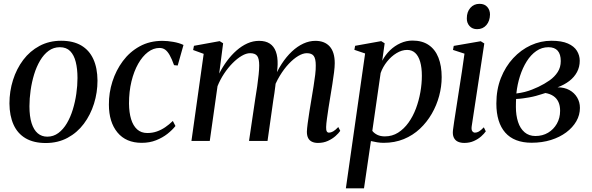

<svg xmlns="http://www.w3.org/2000/svg" viewBox="-20 -754 3166 1027"><path d="M307 -536Q371.5 -536 414.5 -510.8Q457.5 -485.5 479.2 -438Q501 -390.5 501.5 -323Q501.5 -259.5 482.8 -199.5Q464 -139.5 428.5 -92Q393 -44.5 341.5 -16.8Q290 11 224.5 11Q160.5 11 117.2 -14.2Q74 -39.5 52.5 -87.2Q31 -135 30.5 -200.5Q30.5 -265.5 49.5 -325.8Q68.5 -386 104.2 -433.5Q140 -481 191.5 -508.5Q243 -536 307 -536ZM300 -501.5Q266.5 -501.5 240.2 -482.2Q214 -463 194.5 -430Q175 -397 162.5 -356Q150 -315 143.8 -271Q137.5 -227 137.5 -186Q137.5 -131.5 149 -95.2Q160.5 -59 181.8 -41Q203 -23 233 -23Q266 -23 292.2 -42.5Q318.5 -62 337.8 -94.8Q357 -127.5 369.5 -168.2Q382 -209 388.2 -252.5Q394.5 -296 394.5 -336.5Q394.5 -385.5 385.2 -422.5Q376 -459.5 355.5 -480.5Q335 -501.5 300 -501.5Z M738 10Q654 10 608.2 -45.5Q562.5 -101 562.5 -194.5Q562 -257 581.2 -317.5Q600.5 -378 637 -427.2Q673.5 -476.5 727 -506Q780.5 -535.5 849 -535.5Q876 -535.5 907.2 -530Q938.5 -524.5 961.5 -513.5L930.5 -403.5L911 -405.5Q899 -439 887.5 -459.2Q876 -479.5 863.2 -488.5Q850.5 -497.5 833 -497.5Q800.5 -497.5 771.2 -475.2Q742 -453 719.2 -413Q696.5 -373 683.2 -318.8Q670 -264.5 670 -200Q670.5 -152 681.2 -116.8Q692 -81.5 713.5 -62Q735 -42.5 768 -42.5Q795.5 -42.5 819 -50.8Q842.5 -59 863.8 -73.5Q885 -88 904.5 -107L918.5 -80Q902 -59 875.8 -38.2Q849.5 -17.5 815 -3.8Q780.5 10 738 10Z M1173.5 -522.5 1152.5 -360.5Q1170.5 -396 1194 -427.8Q1217.5 -459.5 1245 -483.8Q1272.5 -508 1303 -521.8Q1333.5 -535.5 1366 -535.5Q1400.5 -535.5 1422.8 -521Q1445 -506.5 1455.5 -478.2Q1466 -450 1465 -408Q1465 -401 1463.8 -388.5Q1462.5 -376 1460.5 -360.5Q1458.5 -345 1456 -328L1443 -327Q1462 -374.5 1487 -412.8Q1512 -451 1541.2 -478.5Q1570.5 -506 1602.5 -520.8Q1634.5 -535.5 1667 -535.5Q1716.5 -535.5 1743.5 -505.5Q1770.5 -475.5 1770.5 -416Q1770.5 -396.5 1766.8 -367Q1763 -337.5 1757.8 -304Q1752.5 -270.5 1747 -237.5Q1742 -208 1737.2 -177Q1732.5 -146 1728.8 -119Q1725 -92 1724.5 -74.5Q1724 -58.5 1727.8 -51.5Q1731.5 -44.5 1740 -44.5Q1750 -44.5 1762 -51.2Q1774 -58 1789.5 -74.5L1800 -54Q1791.5 -41.5 1774.8 -26.5Q1758 -11.5 1734.2 -0.5Q1710.5 10.5 1680.5 10.5Q1662 10.5 1648.5 4Q1635 -2.5 1628.2 -15.8Q1621.5 -29 1621.5 -49.5Q1622 -65.5 1625.8 -94.5Q1629.5 -123.5 1635.2 -158.5Q1641 -193.5 1646.5 -227Q1652 -259.5 1657.2 -292.2Q1662.5 -325 1666 -354.2Q1669.5 -383.5 1669 -404.5Q1669 -440 1658.2 -454.8Q1647.5 -469.5 1621 -469.5Q1600.5 -469.5 1575.5 -454.8Q1550.5 -440 1524.8 -412.8Q1499 -385.5 1476.2 -347.8Q1453.5 -310 1437.5 -264.5L1457 -331.5Q1455 -313.5 1452.8 -294.2Q1450.5 -275 1447.8 -256Q1445 -237 1442 -219L1411 0H1312L1345.5 -226.5Q1351 -259 1355.8 -292.2Q1360.5 -325.5 1363.5 -355Q1366.5 -384.5 1366.5 -404Q1366.5 -440 1355.8 -454.8Q1345 -469.5 1317.5 -469.5Q1297 -469.5 1272.8 -455.2Q1248.5 -441 1224 -416.2Q1199.5 -391.5 1178.5 -359.8Q1157.5 -328 1143.5 -293L1102 0H1004L1069.5 -466L1013 -486.5L1017.5 -509L1155 -534Z M1830 253.5 1933 -468 1875.5 -487.5 1879.5 -509 2019 -534 2037.5 -522.5 2024.5 -429Q2041 -460.5 2066 -484.8Q2091 -509 2122 -523Q2153 -537 2186.5 -537Q2238.5 -537 2273.2 -513.2Q2308 -489.5 2325.2 -445.5Q2342.5 -401.5 2342.5 -341.5Q2342.5 -291 2329 -240.8Q2315.5 -190.5 2289.5 -145.5Q2263.5 -100.5 2226 -65.2Q2188.5 -30 2139.8 -10Q2091 10 2032 10Q2015 10 1997.5 7.2Q1980 4.5 1964 0.5L1927 253.5ZM1971.5 -54Q1981.5 -41 1998.2 -32.8Q2015 -24.5 2038.5 -24.5Q2078 -24.5 2109.5 -44.5Q2141 -64.5 2165 -98Q2189 -131.5 2204.8 -173.5Q2220.5 -215.5 2228.5 -260.8Q2236.5 -306 2236.5 -348.5Q2236.5 -392.5 2227.5 -423.5Q2218.5 -454.5 2201 -470.8Q2183.5 -487 2157.5 -487Q2129.5 -487 2101 -469.8Q2072.5 -452.5 2050 -424.2Q2027.5 -396 2016 -363.5Z M2463.5 10.5Q2444 10.5 2429.2 3.8Q2414.5 -3 2407.2 -18.5Q2400 -34 2403 -58.5Q2404.5 -72 2409.2 -103.2Q2414 -134.5 2420.8 -178Q2427.5 -221.5 2435.2 -271.2Q2443 -321 2450.8 -371.5Q2458.5 -422 2464.5 -467L2403 -487L2407 -508.5L2551.5 -533.5L2570.5 -521.5L2503 -78Q2500.5 -59.5 2506.5 -52Q2512.5 -44.5 2520.5 -44.5Q2531 -44.5 2541.5 -50.5Q2552 -56.5 2568 -73L2578.5 -51.5Q2570 -39 2553.8 -24.5Q2537.5 -10 2514.8 0.2Q2492 10.5 2463.5 10.5ZM2532 -598Q2506.5 -598 2491.5 -614.8Q2476.5 -631.5 2477 -656Q2477 -690.5 2496 -712Q2515 -733.5 2545 -733.5Q2572 -733.5 2586.5 -716.8Q2601 -700 2601 -676.5Q2600.5 -642 2581.8 -620Q2563 -598 2532 -598Z M2823.5 9.5Q2777 9.5 2741.5 -4.2Q2706 -18 2682.5 -44.8Q2659 -71.5 2647 -110.5Q2635 -149.5 2635 -200.5Q2635 -275 2659.2 -336.5Q2683.5 -398 2725 -442.8Q2766.5 -487.5 2819.2 -511.8Q2872 -536 2929.5 -536Q2984.5 -536 3017.8 -521.2Q3051 -506.5 3066 -482Q3081 -457.5 3081 -429Q3081 -396 3066.5 -368.8Q3052 -341.5 3025.5 -321Q2999 -300.5 2962.5 -287Q2999 -287 3025.8 -272.2Q3052.5 -257.5 3067.2 -232.5Q3082 -207.5 3082 -177Q3082 -139 3062.8 -105.5Q3043.5 -72 3008.8 -46Q2974 -20 2926.8 -5.2Q2879.5 9.5 2823.5 9.5ZM2844 -26.5Q2882 -26.5 2911.5 -44Q2941 -61.5 2958.5 -92Q2976 -122.5 2976 -161.5Q2976 -189 2967 -208.5Q2958 -228 2940.5 -240Q2923 -252 2897.5 -256.5Q2889 -254 2876 -249.8Q2863 -245.5 2846.5 -241Q2830 -236.5 2810.5 -233Q2795.5 -230.5 2778.5 -228Q2761.5 -225.5 2740.5 -224.5Q2740 -215 2739.8 -205.2Q2739.5 -195.5 2739.5 -182Q2739.5 -137 2751 -101.8Q2762.5 -66.5 2786 -46.5Q2809.5 -26.5 2844 -26.5ZM2742 -254Q2766 -257 2786.8 -262.2Q2807.5 -267.5 2825.8 -274.8Q2844 -282 2860 -289.5Q2892.5 -305 2919.8 -324.2Q2947 -343.5 2963.2 -368.8Q2979.5 -394 2979.5 -427.5Q2979.5 -464 2963 -482.8Q2946.5 -501.5 2913.5 -501.5Q2878 -501.5 2848.8 -481.2Q2819.5 -461 2797.5 -426Q2775.5 -391 2761.2 -346.5Q2747 -302 2742 -254Z"/></svg>

Font: Merriweather 96pt
Style: Italic
Weight: 400
Italic angle: -7.8°
Version: Version 2.101